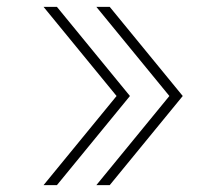

<svg xmlns="http://www.w3.org/2000/svg" viewBox="-20 -540 640 560"><path d="M300 0H261L474 -260L261 -520H300L513 -260ZM146 0H107L320 -260L107 -520H146L359 -260Z"/></svg>

Font: M PLUS Code Latin Expanded ExtraLight
Style: Regular
Weight: 250
Width: 7
Designer: Coji Morishita
Foundry: UNDERFOREST DESIGN
Version: Version 1.002; ttfautohint (v1.8.3)